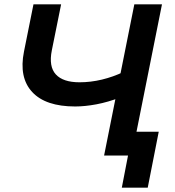

<svg xmlns="http://www.w3.org/2000/svg" viewBox="-20 -720 808 889"><path d="M540 -270Q480 -247 426.5 -237Q373 -227 328 -227Q191 -227 129 -294Q67 -361 91 -481L135 -700H263L220 -487Q205 -412 238.5 -375.5Q272 -339 348 -339Q400 -339 452 -351.5Q504 -364 552 -387ZM462 0 602 -700H730L590 0ZM544 149 579 -32 604 0H462L485 -110H715L664 149Z"/></svg>

Font: MOST Montserrat SemiBold
Style: Italic
Weight: 600
Italic angle: -11.3°
Designer: Julieta Ulanovsky
Foundry: Julieta Ulanovsky
Version: Version 8.000;March 11, 2024;FontCreator 15.0.0.2926 64-bit